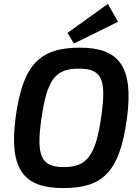

<svg xmlns="http://www.w3.org/2000/svg" viewBox="-20 -946 712 979"><path d="M530 -926 324 -778 357 -724 582 -835ZM387 -703C178 -703 96 -611 60 -350C23 -75 106 13 303 13C504 13 590 -69 627 -340C664 -611 583 -703 387 -703ZM382 -596C497 -596 525 -546 496 -350C468 -152 423 -94 306 -94C189 -94 164 -151 191 -340C220 -541 261 -596 382 -596Z"/></svg>

Font: Exo 2 Semi Bold
Style: Italic
Weight: 600
Italic angle: -8°
Designer: Natanael Gama
Version: Version 1.001;PS 001.001;hotconv 1.0.88;makeotf.lib2.5.64775